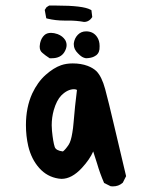

<svg xmlns="http://www.w3.org/2000/svg" viewBox="-20 -641 540 687"><path d="M200.2 -1Q194.8 -1 189.5 -2Q148.4 -8.3 120.4 -39.8Q92.3 -71.3 81.1 -118.2Q72.8 -154.3 72.8 -193.4Q72.8 -256.8 95.2 -306.2Q114.7 -347.7 143.3 -373Q171.9 -398.4 198.7 -407.7Q217.3 -414.1 240.2 -414.1Q270 -414.1 293.5 -405.3Q313 -397.9 325.2 -386.2Q344.2 -366.7 356.2 -322.5Q368.2 -278.3 388.7 -190.4Q409.2 -102.5 431.2 -10.7L419.4 12.7L418 13.7Q404.3 25.9 383.8 25.9Q380.9 25.9 376 25.4L352.5 13.7Q337.4 -21 327.6 -55.2Q320.8 -77.1 313.5 -99.1Q301.3 -70.8 272.9 -40Q236.8 -1 200.2 -1ZM255.4 -319.3Q250.5 -321.8 245.1 -321.8Q221.7 -321.8 199.2 -299.3Q182.6 -282.2 172.4 -247.1Q165 -220.7 165 -192.9Q165 -183.1 166 -172.9Q169.9 -133.3 175.8 -115.2Q180.2 -102.1 205.1 -99.1Q213.9 -105.5 225.6 -123Q233.9 -135.3 238.8 -166Q241.7 -182.1 243.2 -201.7Q248 -261.2 255.4 -319.3ZM122.1 -473.1Q122.1 -473.1 122.1 -476.1Q122.1 -479 123.5 -486.8Q127.4 -504.9 139.2 -515.6Q147.9 -523.4 162.6 -523.4Q173.3 -523.4 186 -519Q204.1 -512.2 213.4 -497.6Q218.3 -488.8 218.3 -479.5Q218.3 -467.8 210.4 -454.6Q196.8 -432.6 165.5 -432.6Q162.6 -432.6 157.7 -432.6Q141.6 -442.9 131.8 -451.7Q122.1 -459.5 122.1 -473.1ZM244.1 -481.4Q244.1 -483.9 244.1 -486.3Q246.6 -504.4 258.5 -516.6Q270.5 -528.8 288.1 -528.8Q314 -528.8 327.6 -508.3Q336.4 -495.1 336.4 -476.1Q336.4 -470.2 335.9 -464.4Q333.5 -446.3 316.4 -438.5Q305.7 -433.1 287.6 -432.6Q280.3 -433.6 273.4 -437.7Q266.6 -441.9 258.8 -450.2Q244.1 -464.8 244.1 -481.4ZM226.1 -567.4H209.5Q179.2 -567.4 150.4 -574.2L145.5 -575.7L140.1 -605.5L146.5 -615.2L155.8 -621.1Q170.9 -621.1 182.1 -621.1Q276.9 -621.1 303.7 -606.4L307.1 -604.5L310.1 -580.1Q306.2 -574.2 302.5 -570.8Q298.8 -567.4 293.2 -564.9Q287.6 -562.5 281.2 -562.5H280.8Q253.9 -567.4 226.1 -567.4Z"/></svg>

Font: Bakudai
Style: Bold
Weight: 700
Version: Version 1.48